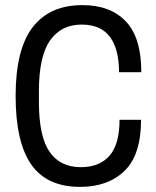

<svg xmlns="http://www.w3.org/2000/svg" viewBox="-20 -718 608 750"><path d="M293 12Q163 12 102 -75.5Q41 -163 41 -343Q41 -525 107.5 -611.5Q174 -698 302 -698Q411 -698 471.5 -634.5Q532 -571 532 -436H445Q445 -527 409 -574.5Q373 -622 299 -622Q219 -622 175.5 -560Q132 -498 132 -362V-320Q132 -185 173.5 -125Q215 -65 296 -65Q369 -65 408 -110Q447 -155 447 -250H531Q531 -113 466.5 -50.5Q402 12 293 12Z"/></svg>

Font: Archivo Condensed
Style: Regular
Weight: 400
Width: 3
Designer: Hector Gatti
Foundry: Omnibus-Type
Version: Version 2.001; ttfautohint (v1.8.3)